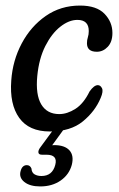

<svg xmlns="http://www.w3.org/2000/svg" viewBox="-20 -464 426 690"><path d="M258 -392.5Q228 -392.5 197 -368.2Q166 -344 143 -298.8Q120 -253.5 114 -191Q107.5 -124 128.2 -89Q149 -54 193 -54Q221.5 -54 251 -72.8Q280.5 -91.5 302 -135.5Q318 -158 331.5 -158Q341 -158 346.5 -147Q352 -136 342 -112.5Q322 -64 277.8 -27.8Q233.5 8.5 159 8.5Q84 8.5 49 -40.5Q14 -89.5 20.5 -175Q25.5 -246.5 58 -307.8Q90.5 -369 144.2 -406.5Q198 -444 267.5 -444Q327 -444 355.5 -414.5Q384 -385 384 -345.5Q384 -313.5 367.2 -295.8Q350.5 -278 328 -278Q292.5 -278 292.5 -308.5Q292.5 -320.5 295.8 -330.2Q299 -340 299 -352.5Q299 -392.5 258 -392.5ZM179 -8H215.5L167.5 58Q171 57.5 174.5 57.5Q212.5 57.5 229.5 76.2Q246.5 95 238 128.5Q228.5 163.5 198 184.8Q167.5 206 124.5 206Q87.5 206 67.5 190Q47.5 174 54 151Q59.5 129.5 76.5 129.5Q88 129.5 93 141.5Q94 156.5 104.2 162.5Q114.5 168.5 129 168.5Q168 168.5 178.5 129Q188.5 92 147 92H131Q119 92 118 84Q117 76 125 65.5Z"/></svg>

Font: Fraunces 144pt S100
Style: Italic
Weight: 400
Italic angle: -16°
Version: Version 1.000; ttfautohint (v1.8.3)